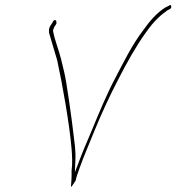

<svg xmlns="http://www.w3.org/2000/svg" viewBox="-20 -736 697 759"><path d="M179 -634C173 -624 173 -617 174 -606C183 -573 196 -534 206 -498C226 -407 255 -245 263 -147C265 -121 267 -90 263 -62V-41C263 -31 262 -18 261 -5C261 -2 260 2 261 3C265 0 272 -12 279 -22C282 -37 288 -53 294 -70C311 -118 332 -166 353 -218C381 -287 414 -358 448 -423C480 -486 518 -554 557 -608C574 -632 590 -651 604 -664C617 -677 629 -686 638 -692V-693L653 -701C661 -705 656 -723 649 -714L633 -706C602 -687 573 -655 545 -615C503 -560 470 -493 436 -428C402 -364 372 -291 343 -221C325 -177 309 -143 294 -102L276 -55L278 -102C280 -144 274 -175 269 -218C265 -255 243 -415 234 -450L221 -504C212 -540 197 -575 190 -612C189 -617 191 -622 194 -627V-629L201 -639C203 -643 204 -644 203 -646C204 -660 193 -661 187 -646Z"/></svg>

Font: Stray Cat
Style: ExLtCnObl
Weight: 200
Version: Version 1.0